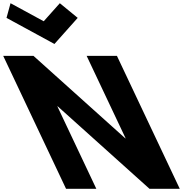

<svg xmlns="http://www.w3.org/2000/svg" viewBox="-350 -1172 1196 1192"><path d="M-284.6 -1152 -309.6 -1061 -12 -899 132.4 -1061 21.4 -1152 -78.6 -1040ZM6 -512H8L578 0H766L376 -825H188L430 -313H428L-142 -825H-330L60 0H248Z"/></svg>

Font: Hussar
Style: BdOpOblFive
Weight: 700
Foundry: Cannot Into Space Fonts
Version: Version 2.00